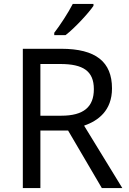

<svg xmlns="http://www.w3.org/2000/svg" viewBox="-20 -964 662 984"><path d="M459 -934V-944H353C330 -899 287 -833 258 -796V-784H316C363 -820 434 -897 459 -934ZM294 -714H97V0H187V-295H329L502 0H607L411 -320C483 -345 554 -397 554 -511C554 -647 471 -714 294 -714ZM289 -636C406 -636 461 -600 461 -507C461 -417 410 -371 294 -371H187V-636Z"/></svg>

Font: Noto Sans Bhaiksuki
Style: Regular
Weight: 400
Designer: Monotype Design Team
Foundry: Monotype Imaging Inc.
Version: Version 2.002